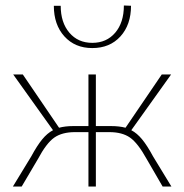

<svg xmlns="http://www.w3.org/2000/svg" viewBox="-20 -679 671 699"><path d="M604 0H572L514 -100Q482 -158 453.5 -178Q425 -198 378 -198H329V0H302V-198H253Q206 -198 177.5 -178Q149 -158 118 -100L59 0H27L94 -110Q115 -149 133.5 -171.5Q152 -194 173 -205L28 -408H63L195 -214Q218 -220 246 -220H302V-408H329V-220H385Q414 -220 437 -214L569 -408H603L458 -205Q479 -194 497.5 -171.5Q516 -149 537 -110ZM457 -658 431 -659Q431 -597 399.5 -560Q368 -523 316 -523Q264 -523 232.5 -560Q201 -597 201 -658H176Q176 -589 214.5 -546.5Q253 -504 316 -504Q380 -504 418.5 -546.5Q457 -589 457 -658Z"/></svg>

Font: Ysabeau Extralight
Style: Regular
Weight: 200
Designer: Christian Thalmann (Catharsis Fonts)
Version: Version 0.003